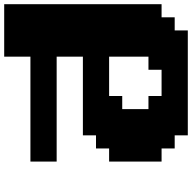

<svg xmlns="http://www.w3.org/2000/svg" viewBox="-20 -895 915 915"><g transform="rotate(90 437.5 -437.5)"><path d="M0 0H250V-125H750V-250H250V-375H625V-437.5H687.5V-500H750V-750H687.5V-812.5H625V-875H125V-812.5H62.5V-750H0ZM437.5 -500H250V-687.5H312.5V-750H437.5V-687.5H500V-562.5H437.5Z"/></g></svg>

Font: Faithful 32x
Style: Bold
Weight: 400
Foundry: Faithful Resource Pack
Version: Version 1.0; January 27, 2023